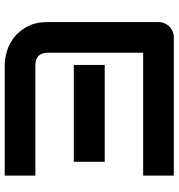

<svg xmlns="http://www.w3.org/2000/svg" viewBox="8 -748 740 795"><g transform="rotate(90 377.5 -350.0)"><path d="M649.4 -286.1H248.5V-414.1H649.4ZM706.5 0H248.5Q222.2 0 190.9 -9.3Q159.7 -18.6 133.1 -39.8Q106.4 -61 88.6 -95Q70.8 -128.9 70.8 -178.2V-636.2Q70.8 -649.4 75.7 -661.1Q80.6 -672.9 89.1 -681.6Q97.7 -690.4 109.4 -695.3Q121.1 -700.2 134.8 -700.2H706.5V-573.2H197.8V-178.2Q197.8 -153.3 210.9 -140.1Q224.1 -127 249.5 -127H706.5Z"/></g></svg>

Font: Audiowide
Style: Regular
Weight: 400
Designer: Astigmatic (AOETI)
Foundry: Astigmatic (AOETI)
Version: Version 1.002